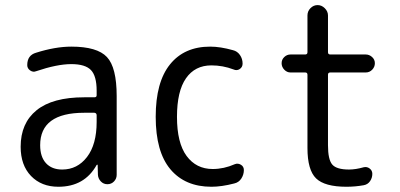

<svg xmlns="http://www.w3.org/2000/svg" viewBox="-20 -710 1540 740"><path d="M304.7 -275.4Q134.8 -275.4 134.8 -150.4Q134.8 -105.5 157.2 -81.1Q179.7 -56.6 219.7 -56.6Q278.3 -56.6 315.4 -105Q352.5 -153.3 352.5 -240.2V-265.6Q352.5 -274.4 343.8 -275.4ZM205.1 9.8Q139.6 9.8 99.6 -31.7Q59.6 -73.2 59.6 -144.5Q59.6 -235.4 121.1 -285.2Q182.6 -335 304.7 -335H343.8Q352.5 -335 352.5 -342.8V-360.4Q352.5 -417 330.6 -439.9Q308.6 -462.9 254.9 -462.9Q200.2 -462.9 119.1 -435.5Q107.4 -430.7 96.2 -438.5Q85 -446.3 85 -459Q85 -497.1 119.1 -506.8Q193.4 -530.3 254.9 -530.3Q354.5 -530.3 392.1 -490.2Q429.7 -450.2 429.7 -339.8V-36.1Q429.7 -21.5 419.4 -10.7Q409.2 0 394 0Q378.9 0 368.7 -10.7Q358.4 -21.5 357.4 -36.1L356.4 -74.2Q356.4 -75.2 355.5 -75.2Q353.5 -75.2 352.5 -74.2Q305.7 9.8 205.1 9.8Z M794.9 9.8Q693.4 9.8 636.7 -57.6Q580.1 -125 580.1 -259.8Q580.1 -393.6 635.3 -461.9Q690.4 -530.3 790 -530.3Q829.1 -530.3 877.9 -516.6Q894.5 -512.7 904.8 -498Q915 -483.4 915 -464.8Q915 -451.2 903.8 -443.8Q892.6 -436.5 879.9 -442.4Q838.9 -458 794.9 -458Q731.4 -458 696.8 -408.2Q662.1 -358.4 662.1 -259.8Q662.1 -159.2 699.2 -108.9Q736.3 -58.6 799.8 -58.6Q842.8 -58.6 884.8 -77.1Q896.5 -82 908.2 -75.2Q919.9 -68.4 919.9 -54.7Q919.9 -37.1 910.2 -22Q900.4 -6.8 882.8 -2.9Q834 9.8 794.9 9.8Z M1099.6 -430.7Q1085.9 -430.7 1075.7 -441.4Q1065.4 -452.1 1065.4 -466.3Q1065.4 -480.5 1075.7 -490.2Q1085.9 -500 1099.6 -500H1156.2Q1165 -500 1165 -508.8V-650.4Q1165 -667 1176.8 -678.7Q1188.5 -690.4 1204.1 -690.4Q1219.7 -690.4 1231.9 -678.2Q1244.1 -666 1244.1 -650.4V-508.8Q1244.1 -500 1252.9 -500H1389.6Q1403.3 -500 1414.1 -490.2Q1424.8 -480.5 1424.8 -466.3Q1424.8 -452.1 1414.6 -441.4Q1404.3 -430.7 1389.6 -430.7H1252.9Q1244.1 -430.7 1244.1 -421.9V-150.4Q1244.1 -94.7 1260.7 -75.7Q1277.3 -56.6 1325.2 -56.6Q1350.6 -56.6 1381.8 -65.4Q1394.5 -68.4 1404.8 -60.5Q1415 -52.7 1415 -40Q1415 -24.4 1406.2 -11.7Q1397.5 1 1381.8 3.9Q1348.6 9.8 1315.4 9.8Q1231.4 9.8 1198.2 -22.5Q1165 -54.7 1165 -139.6V-421.9Q1165 -430.7 1156.2 -430.7Z"/></svg>

Font: Rounded Mgen+ 2m regular
Style: Regular
Weight: 400
Designer: [Source Han Sans]
Ryoko NISHIZUKA  (kana & ideographs); Paul D. Hunt (Latin, Greek & Cyrillic); Wenlong ZHANG  (bopomofo
Version: Version 1.059.20150602